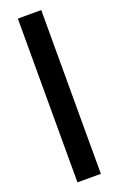

<svg xmlns="http://www.w3.org/2000/svg" viewBox="-167 -920 600 964"><g transform="rotate(-20 132.5 -437.5)"><path d="M68.4 -875H193.4V0H68.4Z"/></g></svg>

Font: OswaldRegular
Style: Regular
Weight: 400
Designer: vernon adams
Foundry: vernon adams
Version: Version 1.000